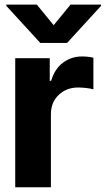

<svg xmlns="http://www.w3.org/2000/svg" viewBox="-20 -792 447 812"><path d="M44.4 0V-545.9H190.4V-450.2H196.3Q211.4 -501 246.6 -527.1Q281.7 -553.2 327.1 -553.2Q353 -553.2 375 -547.9V-414.1Q364.3 -417.5 345.5 -419.7Q326.7 -421.9 310.5 -421.9Q260.7 -421.9 228 -390.4Q195.3 -358.9 195.3 -308.6V0ZM135.7 -772.5 207 -685.5 278.3 -772.5H407.2V-767.1L263.7 -610.4H150.4L6.8 -767.1V-772.5Z"/></svg>

Font: Inter Tight
Style: Bold
Weight: 700
Designer: Rasmus Andersson
Foundry: rsms
Version: Version 3.004; ttfautohint (v1.8.4.7-5d5b)